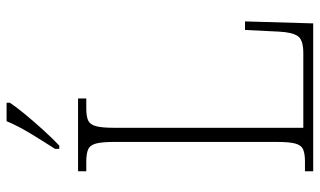

<svg xmlns="http://www.w3.org/2000/svg" viewBox="-214 -757 971 583"><g transform="rotate(-90 271.5 -465.5)"><path d="M43 0V-25H73Q96 -25 109 -30.5Q122 -36 127 -54Q132 -72 132 -109V-605Q132 -642 127 -660Q122 -678 109 -683.5Q96 -689 72 -689H43V-714H264V-689H234Q210 -689 197.5 -683.5Q185 -678 180 -660Q175 -642 175 -606V-30H402Q442 -30 453.5 -47Q465 -64 467 -104L472 -207H498L492 0ZM111 -784Q133 -818 157 -857.5Q181 -897 195 -931H251V-921Q240 -904 217 -876Q194 -848 168 -819.5Q142 -791 121 -771H111Z"/></g></svg>

Font: Noto Serif Lao SemiCondensed ExtraLight
Style: Regular
Weight: 200
Width: 4
Designer: Monotype Design Team
Foundry: Monotype Imaging Inc.
Version: Version 2.003; ttfautohint (v1.8.4.7-5d5b)